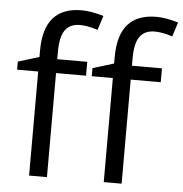

<svg xmlns="http://www.w3.org/2000/svg" viewBox="-54 -817 828 868"><g transform="rotate(5 360.5 -382.5)"><path d="M666 -472.2H529.8V0H448.7V-472.2H353V-508.8L448.7 -538.1V-567.9Q448.7 -765.1 621.1 -765.1Q663.6 -765.1 720.7 -748L699.7 -683.1Q652.8 -698.2 619.6 -698.2Q573.7 -698.2 551.8 -667.7Q529.8 -637.2 529.8 -569.8V-535.2H666ZM327.1 -472.2H190.9V0H109.9V-472.2H14.2V-508.8L109.9 -538.1V-567.9Q109.9 -765.1 282.2 -765.1Q324.7 -765.1 381.8 -748L360.8 -683.1Q314 -698.2 280.8 -698.2Q234.9 -698.2 212.9 -667.7Q190.9 -637.2 190.9 -569.8V-535.2H327.1Z"/></g></svg>

Font: f01899195
Style: Regular
Weight: 400
Foundry: Ascender Corporation
Version: Version 1.10